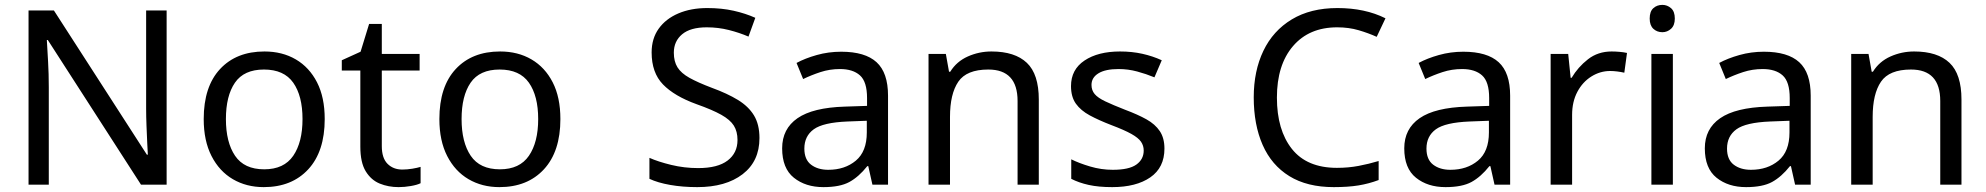

<svg xmlns="http://www.w3.org/2000/svg" viewBox="-20 -757 8141 787"><path d="M663 0H558L176 -593H172Q174 -558 177 -506Q180 -454 180 -399V0H97V-714H201L582 -123H586Q585 -139 583.5 -171Q582 -203 580.5 -241Q579 -279 579 -311V-714H663Z M1311 -269Q1311 -136 1243.5 -63Q1176 10 1061 10Q990 10 934.5 -22.5Q879 -55 847 -117.5Q815 -180 815 -269Q815 -402 882 -474Q949 -546 1064 -546Q1137 -546 1192.5 -513.5Q1248 -481 1279.5 -419.5Q1311 -358 1311 -269ZM906 -269Q906 -174 943.5 -118.5Q981 -63 1063 -63Q1144 -63 1182 -118.5Q1220 -174 1220 -269Q1220 -364 1182 -418Q1144 -472 1062 -472Q980 -472 943 -418Q906 -364 906 -269Z M1629 -62Q1649 -62 1670 -65.5Q1691 -69 1704 -73V-6Q1690 1 1664 5.5Q1638 10 1614 10Q1572 10 1536.5 -4.5Q1501 -19 1479 -55Q1457 -91 1457 -156V-468H1381V-510L1458 -545L1493 -659H1545V-536H1700V-468H1545V-158Q1545 -109 1568.5 -85.5Q1592 -62 1629 -62Z M2277 -269Q2277 -136 2209.5 -63Q2142 10 2027 10Q1956 10 1900.5 -22.5Q1845 -55 1813 -117.5Q1781 -180 1781 -269Q1781 -402 1848 -474Q1915 -546 2030 -546Q2103 -546 2158.5 -513.5Q2214 -481 2245.5 -419.5Q2277 -358 2277 -269ZM1872 -269Q1872 -174 1909.5 -118.5Q1947 -63 2029 -63Q2110 -63 2148 -118.5Q2186 -174 2186 -269Q2186 -364 2148 -418Q2110 -472 2028 -472Q1946 -472 1909 -418Q1872 -364 1872 -269Z M3093 -191Q3093 -96 3024 -43Q2955 10 2838 10Q2778 10 2727 1Q2676 -8 2642 -24V-110Q2678 -94 2731.5 -81Q2785 -68 2842 -68Q2922 -68 2962.5 -99Q3003 -130 3003 -183Q3003 -218 2988 -242Q2973 -266 2936.5 -286.5Q2900 -307 2835 -330Q2744 -363 2697.5 -411Q2651 -459 2651 -542Q2651 -599 2680 -639.5Q2709 -680 2760.5 -702Q2812 -724 2879 -724Q2938 -724 2987 -713Q3036 -702 3076 -684L3048 -607Q3011 -623 2967.5 -634Q2924 -645 2877 -645Q2810 -645 2776 -616.5Q2742 -588 2742 -541Q2742 -505 2757 -481Q2772 -457 2806 -438Q2840 -419 2898 -397Q2961 -374 3004.5 -347.5Q3048 -321 3070.5 -284Q3093 -247 3093 -191Z M3428 -545Q3526 -545 3573 -502Q3620 -459 3620 -365V0H3556L3539 -76H3535Q3500 -32 3461.5 -11Q3423 10 3355 10Q3282 10 3234 -28.5Q3186 -67 3186 -149Q3186 -229 3249 -272.5Q3312 -316 3443 -320L3534 -323V-355Q3534 -422 3505 -448Q3476 -474 3423 -474Q3381 -474 3343 -461.5Q3305 -449 3272 -433L3245 -499Q3280 -518 3328 -531.5Q3376 -545 3428 -545ZM3454 -259Q3354 -255 3315.5 -227Q3277 -199 3277 -148Q3277 -103 3304.5 -82Q3332 -61 3375 -61Q3443 -61 3488 -98.5Q3533 -136 3533 -214V-262Z M4044 -546Q4140 -546 4189 -499.5Q4238 -453 4238 -349V0H4151V-343Q4151 -472 4031 -472Q3942 -472 3908 -422Q3874 -372 3874 -278V0H3786V-536H3857L3870 -463H3875Q3901 -505 3947 -525.5Q3993 -546 4044 -546Z M4753 -148Q4753 -70 4695 -30Q4637 10 4539 10Q4483 10 4442.5 1Q4402 -8 4371 -24V-104Q4403 -88 4448.5 -74.5Q4494 -61 4541 -61Q4608 -61 4638 -82.5Q4668 -104 4668 -140Q4668 -160 4657 -176Q4646 -192 4617.5 -208Q4589 -224 4536 -244Q4484 -264 4447 -284Q4410 -304 4390 -332Q4370 -360 4370 -404Q4370 -472 4425.5 -509Q4481 -546 4571 -546Q4620 -546 4662.5 -536.5Q4705 -527 4742 -510L4712 -440Q4678 -454 4641 -464Q4604 -474 4565 -474Q4511 -474 4482.5 -456.5Q4454 -439 4454 -409Q4454 -387 4467 -371.5Q4480 -356 4510.5 -341.5Q4541 -327 4592 -307Q4643 -288 4679 -268Q4715 -248 4734 -219.5Q4753 -191 4753 -148Z M5461 -645Q5346 -645 5280 -568Q5214 -491 5214 -357Q5214 -224 5275.5 -146.5Q5337 -69 5460 -69Q5507 -69 5549 -77Q5591 -85 5631 -97V-19Q5591 -4 5548.5 3Q5506 10 5447 10Q5338 10 5265 -35Q5192 -80 5155.5 -163Q5119 -246 5119 -358Q5119 -466 5158.5 -548.5Q5198 -631 5275 -677.5Q5352 -724 5462 -724Q5575 -724 5659 -682L5623 -606Q5590 -621 5549.5 -633Q5509 -645 5461 -645Z M5978 -545Q6076 -545 6123 -502Q6170 -459 6170 -365V0H6106L6089 -76H6085Q6050 -32 6011.5 -11Q5973 10 5905 10Q5832 10 5784 -28.5Q5736 -67 5736 -149Q5736 -229 5799 -272.5Q5862 -316 5993 -320L6084 -323V-355Q6084 -422 6055 -448Q6026 -474 5973 -474Q5931 -474 5893 -461.5Q5855 -449 5822 -433L5795 -499Q5830 -518 5878 -531.5Q5926 -545 5978 -545ZM6004 -259Q5904 -255 5865.5 -227Q5827 -199 5827 -148Q5827 -103 5854.5 -82Q5882 -61 5925 -61Q5993 -61 6038 -98.5Q6083 -136 6083 -214V-262Z M6586 -546Q6601 -546 6618.5 -544.5Q6636 -543 6649 -540L6638 -459Q6625 -462 6609.5 -464Q6594 -466 6580 -466Q6539 -466 6503 -443.5Q6467 -421 6445.5 -380.5Q6424 -340 6424 -286V0H6336V-536H6408L6418 -438H6422Q6448 -482 6489 -514Q6530 -546 6586 -546Z M6794 -737Q6814 -737 6829.5 -723.5Q6845 -710 6845 -681Q6845 -653 6829.5 -639Q6814 -625 6794 -625Q6772 -625 6757 -639Q6742 -653 6742 -681Q6742 -710 6757 -723.5Q6772 -737 6794 -737ZM6837 -536V0H6749V-536Z M7210 -545Q7308 -545 7355 -502Q7402 -459 7402 -365V0H7338L7321 -76H7317Q7282 -32 7243.5 -11Q7205 10 7137 10Q7064 10 7016 -28.5Q6968 -67 6968 -149Q6968 -229 7031 -272.5Q7094 -316 7225 -320L7316 -323V-355Q7316 -422 7287 -448Q7258 -474 7205 -474Q7163 -474 7125 -461.5Q7087 -449 7054 -433L7027 -499Q7062 -518 7110 -531.5Q7158 -545 7210 -545ZM7236 -259Q7136 -255 7097.5 -227Q7059 -199 7059 -148Q7059 -103 7086.5 -82Q7114 -61 7157 -61Q7225 -61 7270 -98.5Q7315 -136 7315 -214V-262Z M7826 -546Q7922 -546 7971 -499.5Q8020 -453 8020 -349V0H7933V-343Q7933 -472 7813 -472Q7724 -472 7690 -422Q7656 -372 7656 -278V0H7568V-536H7639L7652 -463H7657Q7683 -505 7729 -525.5Q7775 -546 7826 -546Z"/></svg>

Font: Noto Sans Carian
Style: Regular
Weight: 400
Designer: Monotype Design Team
Foundry: Monotype Imaging Inc.
Version: Version 2.002; ttfautohint (v1.8.4.7-5d5b)